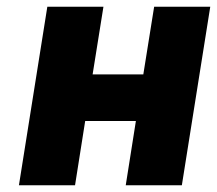

<svg xmlns="http://www.w3.org/2000/svg" viewBox="-20 -548 642 568"><path d="M36 0H202L232 -190H382L352 0H518L602 -528H436L404 -328H254L286 -528H120Z"/></svg>

Font: Asimov Pro
Style: UltObl
Weight: 900
Designer: Google
Version: Version 2.000980; 2014